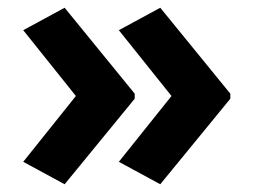

<svg xmlns="http://www.w3.org/2000/svg" viewBox="-20 -522 655 496"><path d="M575 -267 394 -46 287 -104 423 -274 287 -444 394 -502 575 -280ZM328 -267 147 -46 40 -104 176 -274 40 -444 147 -502 328 -280Z"/></svg>

Font: Noto Sans Devanagari UI
Style: Bold
Weight: 700
Designer: Jelle Bosma - Monotype Design Team
Foundry: Monotype Imaging Inc.
Version: Version 2.004; ttfautohint (v1.8.4.7-5d5b)